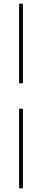

<svg xmlns="http://www.w3.org/2000/svg" viewBox="-20 -850 191 1055"><path d="M88 -392Q85 -392 85 -396V-826Q85 -830 88 -830H102Q106 -830 106 -826V-396Q106 -392 102 -392ZM88 185Q85 185 85 181V-249Q85 -253 88 -253H102Q106 -253 106 -249V181Q106 185 102 185Z"/></svg>

Font: Sofia Sans Extra Condensed Thin
Style: Italic
Weight: 250
Italic angle: -9°
Version: Version 4.100